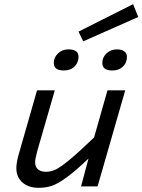

<svg xmlns="http://www.w3.org/2000/svg" viewBox="-20 -902 689 929"><path d="M382.8 -702.1 359.9 -749 624 -881.8 648.9 -819.8ZM289.1 -561Q240.2 -561 240.2 -597.2Q240.2 -623.5 260.3 -643.3Q280.3 -663.1 311 -663.1Q359.9 -663.1 359.9 -627Q359.9 -599.6 340.6 -580.3Q321.3 -561 289.1 -561ZM523.9 -561Q475.1 -561 475.1 -597.2Q475.1 -625 495.6 -644Q516.1 -663.1 545.9 -663.1Q568.4 -663.1 581.3 -653.6Q594.2 -644 594.2 -627Q594.2 -598.1 574.7 -579.6Q555.2 -561 523.9 -561ZM372.1 0 408.2 -134.8Q345.7 -75.2 303.2 -44.2Q260.7 -13.2 231.7 -3.2Q202.6 6.8 167 6.8Q118.2 6.8 88.6 -19Q59.1 -44.9 59.1 -88.9Q59.1 -118.2 74.2 -168L159.2 -464.8H245.1L160.2 -170.9Q149.9 -131.8 149.9 -116.2Q149.9 -94.7 163.8 -82.8Q177.7 -70.8 202.1 -70.8Q226.1 -70.8 249 -81.5Q272 -92.3 315.7 -128.2Q359.4 -164.1 435.1 -236.8L500 -464.8H585.9L452.1 0Z"/></svg>

Font: IntelOne Mono
Style: Italic
Weight: 400
Italic angle: -16°
Designer: Fred Shallcrass
Foundry: Frere-Jones Type LLC
Version: Version 1.200;hotconv 1.1.0;makeotfexe 2.6.0;FJTRelease1.2